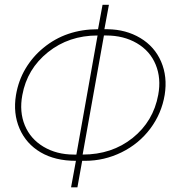

<svg xmlns="http://www.w3.org/2000/svg" viewBox="-20 -761 737 810"><path d="M420.4 -637.7H434.1Q511.7 -636.7 572 -600.6Q632.3 -564.5 659.7 -501Q687 -437.5 674.8 -360.8Q661.6 -281.7 613.8 -218Q565.9 -154.3 492.9 -118.4Q419.9 -82.5 338.4 -82.5H326.7L306.6 29.3H279.8L300.3 -82.5Q212.4 -82.5 151.4 -118.4Q90.3 -154.3 62.5 -218.5Q34.7 -282.7 47.4 -359.9Q57.6 -420.9 87.6 -471.4Q117.7 -522 163.1 -559.1Q258.3 -637.7 393.6 -637.7L412.6 -740.7H439.5ZM418.5 -611.3 328.6 -108.9Q452.1 -108.9 539.6 -179Q627 -249 647.5 -360.8Q660.6 -430.7 636.7 -488.5Q612.8 -546.4 557.1 -578.9Q501.5 -611.3 427.7 -611.3ZM74.2 -359.9Q61 -289.6 84.7 -232.2Q108.4 -174.8 163.8 -141.8Q219.2 -108.9 291.5 -108.9H302.2L391.6 -611.3Q270.5 -611.3 182.4 -540.8Q94.2 -470.2 74.2 -359.9Z"/></svg>

Font: Roboto Thin
Style: Italic
Weight: 250
Italic angle: -12°
Designer: Google
Version: Version 2.134; 2016